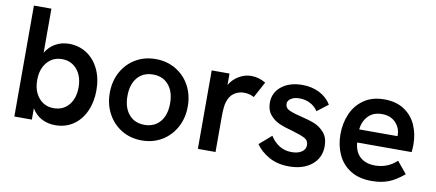

<svg xmlns="http://www.w3.org/2000/svg" viewBox="-65 -938 2700 1188"><g transform="rotate(10 1285.0 -344.0)"><path d="M175 -71V0H65V-697H175V-420Q199 -460 237 -481Q275 -502 322 -502Q382 -502 431 -471Q480 -440 508.5 -382Q537 -324 537 -247Q537 -174 510.5 -115.5Q484 -57 435.5 -24Q387 9 322 9Q276 9 238 -10.5Q200 -30 175 -71ZM425 -247Q425 -316 389 -358.5Q353 -401 295 -401Q237 -401 201 -358.5Q165 -316 165 -247Q165 -178 201 -135.5Q237 -93 295 -93Q354 -93 389.5 -135Q425 -177 425 -247Z M621 -247Q621 -320 652.5 -378Q684 -436 739.5 -469Q795 -502 866 -502Q936 -502 992 -469Q1048 -436 1079.5 -378Q1111 -320 1111 -247Q1111 -174 1079 -115.5Q1047 -57 991.5 -24Q936 9 866 9Q796 9 740.5 -24Q685 -57 653 -115.5Q621 -174 621 -247ZM1000 -247Q1000 -320 964 -362.5Q928 -405 866 -405Q804 -405 768 -362.5Q732 -320 732 -247Q732 -174 768 -131.5Q804 -89 866 -89Q928 -89 964 -131.5Q1000 -174 1000 -247Z M1218 -493H1330V-421Q1351 -458 1388.5 -480Q1426 -502 1465 -502Q1513 -502 1557 -476L1503 -376Q1491 -383 1474 -387.5Q1457 -392 1441 -392Q1406 -392 1378.5 -373.5Q1351 -355 1339 -317Q1329 -290 1329 -218V0H1218Z M1582 -94 1658 -160Q1679 -125 1713 -103Q1747 -81 1792 -81Q1832 -81 1855.5 -97Q1879 -113 1879 -140Q1879 -169 1853.5 -182.5Q1828 -196 1772 -212Q1722 -225 1688.5 -240Q1655 -255 1631 -284Q1607 -313 1607 -359Q1607 -423 1657 -462.5Q1707 -502 1788 -502Q1847 -502 1894.5 -478Q1942 -454 1969 -410L1900 -357Q1881 -386 1850.5 -401.5Q1820 -417 1785 -417Q1752 -417 1731 -404Q1710 -391 1710 -370Q1710 -347 1730.5 -335Q1751 -323 1804 -310Q1860 -297 1897 -282.5Q1934 -268 1961 -236.5Q1988 -205 1988 -152Q1988 -79 1934 -35Q1880 9 1791 9Q1718 9 1665 -21Q1612 -51 1582 -94Z M2071 -243Q2071 -312 2096.5 -371Q2122 -430 2174 -466Q2226 -502 2302 -502Q2376 -502 2426.5 -469Q2477 -436 2502 -380.5Q2527 -325 2527 -256Q2527 -236 2524 -210H2182Q2186 -152 2221 -120.5Q2256 -89 2314 -89Q2394 -89 2451 -143L2512 -69Q2463 -27 2417 -9Q2371 9 2310 9Q2230 9 2176.5 -25Q2123 -59 2097 -116.5Q2071 -174 2071 -243ZM2421 -292V-298Q2421 -344 2389 -377Q2357 -410 2304 -410Q2248 -410 2216.5 -376Q2185 -342 2180 -292Z"/></g></svg>

Font: Hanken Grotesk SemiBold
Style: Regular
Weight: 600
Designer: Alfredo Marco Pradil
Foundry: Hanken Design Co.
Version: Version 3.014